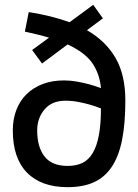

<svg xmlns="http://www.w3.org/2000/svg" viewBox="-20 -766 570 795"><path d="M113 -559 183 -610Q160 -617 135.5 -623Q111 -629 83 -635L99 -716Q194 -701 268 -674L366 -746L406 -690L340 -641Q418 -596 458.5 -526Q499 -456 499 -350Q499 -255 485.5 -187Q472 -119 443 -75.5Q414 -32 369 -11.5Q324 9 260 9Q151 9 92 -51Q33 -111 33 -226Q33 -273 48 -311.5Q63 -350 91 -377Q119 -404 158 -418.5Q197 -433 245 -433Q272 -433 299.5 -428Q327 -423 349 -417Q375 -410 398 -401Q393 -459 363 -503.5Q333 -548 260 -582L154 -503ZM251 -349Q195 -349 164.5 -313Q134 -277 134 -226Q134 -157 164.5 -118Q195 -79 260 -79Q296 -79 321.5 -91.5Q347 -104 364 -132.5Q381 -161 389.5 -206.5Q398 -252 398 -317Q376 -326 351 -333Q330 -339 304 -344Q278 -349 251 -349Z"/></svg>

Font: Panefresco 600wt
Style: Regular
Weight: 600
Designer: Campivisivi
Foundry: Campivisivi & Chank Co
Version: Version 1.001